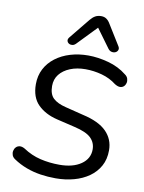

<svg xmlns="http://www.w3.org/2000/svg" viewBox="-102 -1018 821 1096"><g transform="rotate(10 309.0 -469.5)"><path d="M298 9Q253 9 210 2.5Q167 -4 127 -19Q87 -34 53 -57Q39 -66 34.5 -78.5Q30 -91 32.5 -103.5Q35 -116 43.5 -125Q52 -134 65 -135.5Q78 -137 94 -128Q142 -96 195 -83.5Q248 -71 306 -71Q384 -71 431 -103.5Q478 -136 478 -190Q478 -229 450.5 -256Q423 -283 353 -299L248 -324Q178 -341 136 -383Q94 -425 94 -501Q94 -550 114.5 -589.5Q135 -629 172 -657Q209 -685 257.5 -699.5Q306 -714 361 -714Q417 -714 478 -697.5Q539 -681 585 -644Q598 -635 602 -622Q606 -609 603 -597Q600 -585 591.5 -577Q583 -569 570 -568.5Q557 -568 539 -579Q502 -608 454.5 -621Q407 -634 359 -634Q309 -634 270 -618Q231 -602 209 -574Q187 -546 187 -507Q187 -459 211.5 -436Q236 -413 285 -401L389 -375Q483 -354 527 -309.5Q571 -265 571 -201Q571 -149 549.5 -110Q528 -71 490.5 -44.5Q453 -18 403.5 -4.5Q354 9 298 9ZM280 -768Q270 -758 259 -757Q248 -756 239.5 -761.5Q231 -767 229 -776.5Q227 -786 236 -797L332 -915Q346 -932 360.5 -940Q375 -948 395 -948Q413 -948 426 -938.5Q439 -929 449 -911L519 -798Q528 -785 524 -774.5Q520 -764 510 -759.5Q500 -755 488 -757.5Q476 -760 467 -772L388 -880Z"/></g></svg>

Font: Nunito ExtraLight Medium
Style: Italic
Weight: 500
Italic angle: -9°
Version: Version 3.602